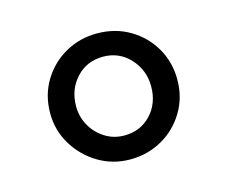

<svg xmlns="http://www.w3.org/2000/svg" viewBox="-59 -880 572 483"><g transform="rotate(-15 227.0 -638.0)"><path d="M226.5 -473.5Q181.5 -473.5 144 -496Q106.5 -518.5 84 -555.8Q61.5 -593 61.5 -637.5Q61.5 -684.5 84 -721.8Q106.5 -759 144 -780.2Q181.5 -801.5 226.5 -801.5Q274.5 -801.5 312 -779.2Q349.5 -757 371 -719.8Q392.5 -682.5 392.5 -637.5Q392.5 -591 370.2 -553.8Q348 -516.5 310.2 -495Q272.5 -473.5 226.5 -473.5ZM227.5 -535.5Q270 -535.5 297.2 -564.5Q324.5 -593.5 324.5 -637.5Q324.5 -680 296.5 -710.5Q268.5 -741 226.5 -741Q184 -741 156.5 -711.2Q129 -681.5 129 -637.5Q129 -610 142.2 -586.8Q155.5 -563.5 178 -549.5Q200.5 -535.5 227.5 -535.5Z"/></g></svg>

Font: Merriweather 48pt SemiBold
Style: Regular
Weight: 600
Version: Version 2.100